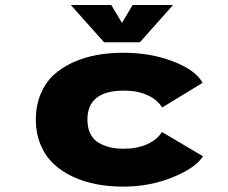

<svg xmlns="http://www.w3.org/2000/svg" viewBox="-20 -718 890 750"><path d="M656 -698.5 526.5 -553H386.5L256.5 -698.5H414.5L456.5 -628.5L498 -698.5ZM773 -107.5Q743 -61 653.5 -25Q564 11 461.5 11Q407.5 11 358.8 2Q310 -7 266 -27.2Q222 -47.5 189.8 -77.5Q157.5 -107.5 138.8 -152Q120 -196.5 120 -251Q120 -306 138.8 -350.8Q157.5 -395.5 189.5 -425Q221.5 -454.5 265.8 -474.5Q310 -494.5 358.8 -503.2Q407.5 -512 461.5 -512Q568 -512 656 -478.2Q744 -444.5 771.5 -394.5L613.5 -298Q594.5 -329 555.8 -346.5Q517 -364 464 -364Q321.5 -364 321.5 -251Q321.5 -218.5 333 -195.5Q344.5 -172.5 365.5 -160.2Q386.5 -148 410.5 -142.5Q434.5 -137 464 -137Q516 -137 555.2 -154.8Q594.5 -172.5 612.5 -202.5Z"/></svg>

Font: League Mono Wide ExtraBold
Style: Regular
Weight: 800
Width: 8
Designer: Tyler Finck
Foundry: The League of Moveable Type / Tyler Finck
Version: Version 2.210